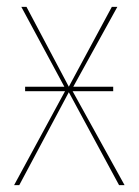

<svg xmlns="http://www.w3.org/2000/svg" viewBox="-20 -538 403 558"><path d="M342 0H326L180 -270L36 0H21L169 -273H53V-286H167L42 -518H57L180 -286L305 -518H321L193 -286H309V-273H191Z"/></svg>

Font: Fira Sans Compressed Hair
Style: Regular
Weight: 100
Width: 1
Designer: bBox Type GmbH & Carrois Corporate GbR & Edenspiekermann AG
Foundry: bBox Type GmbH & Carrois Corporate GbR & Edenspiekermann AG
Version: Version 4.301